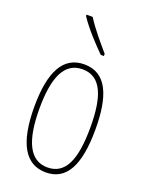

<svg xmlns="http://www.w3.org/2000/svg" viewBox="-146 -834 694 915"><g transform="rotate(20 201.5 -376.5)"><path d="M161 -763H130V-756C163 -705 221 -644 259 -606H275V-617C236 -663 196 -708 161 -763ZM357 -264C357 -433 315 -537 202 -537C96 -537 46 -444 46 -266C46 -80 100 10 204 10C306 10 357 -77 357 -264ZM72 -266C72 -424 110 -512 202 -512C298 -512 331 -418 331 -265C331 -94 291 -15 203 -15C113 -15 72 -102 72 -266Z"/></g></svg>

Font: Noto Sans Arabic UI XCn Th
Style: Regular
Weight: 100
Width: 2
Designer: Monotype Design Team, Nadine Chahine and Nizar Qandah
Foundry: Monotype Imaging Inc.
Version: Version 2.010